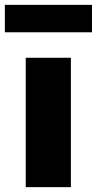

<svg xmlns="http://www.w3.org/2000/svg" viewBox="-44 -771 399 791"><path d="M62 0V-533H248V0ZM-24 -638V-751H335V-638Z"/></svg>

Font: Lexend Deca ExtraBold
Style: Regular
Weight: 800
Designer: Bonnie Shaver-Troup, Thomas Jockin
Foundry: Lexend
Version: Version 1.008; ttfautohint (v1.8.4.7-5d5b)